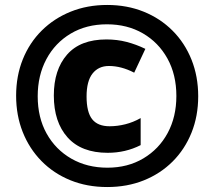

<svg xmlns="http://www.w3.org/2000/svg" viewBox="-20 -795 864 774"><path d="M412 -41Q331 -41 263.5 -68.5Q196 -96 147 -146Q98 -196 71.5 -263Q45 -330 45 -409Q45 -489 72 -556Q99 -623 148.5 -672Q198 -721 265 -748Q332 -775 412 -775Q492 -775 559 -748Q626 -721 675.5 -671.5Q725 -622 752 -554.5Q779 -487 779 -407Q779 -327 752 -260Q725 -193 676 -144Q627 -95 560 -68Q493 -41 412 -41ZM413 -119Q495 -119 558 -156.5Q621 -194 656 -259Q691 -324 691 -408Q691 -494 655 -559Q619 -624 556 -660.5Q493 -697 411 -697Q328 -697 265 -659.5Q202 -622 167 -556.5Q132 -491 132 -407Q132 -321 168 -256.5Q204 -192 267.5 -155.5Q331 -119 413 -119ZM414 -179Q308 -179 252.5 -241Q197 -303 197 -410Q197 -514 250.5 -575Q304 -636 409 -636Q452 -636 490.5 -626Q529 -616 566 -598L521 -502Q469 -529 419 -529Q377 -529 353 -498.5Q329 -468 329 -406Q329 -343 351.5 -314.5Q374 -286 422 -286Q453 -286 485 -294Q517 -302 547 -319V-210Q486 -179 414 -179Z"/></svg>

Font: Noto Sans Tamil UI SemiCondensed Black
Style: Regular
Weight: 900
Width: 4
Designer: Jelle Bosma - Monotype Design Team
Foundry: Monotype Imaging Inc.
Version: Version 2.004; ttfautohint (v1.8.4.7-5d5b)